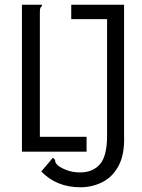

<svg xmlns="http://www.w3.org/2000/svg" viewBox="-20 -643 603 814"><path d="M321 151Q220 151 155 84L204 26Q214 32 214 39.5Q214 47 224 57Q233 66 259.5 77Q286 88 320 88Q373 88 403.5 53.5Q434 19 434 -68V-562H282V-623H506V-69Q509 11 483 59.5Q457 108 413.5 129.5Q370 151 321 151ZM73 0V-623H158Q158 -616 155.5 -614.5Q153 -613 151 -609Q149 -605 149 -589V-63H347V0Z"/></svg>

Font: Inconsolata SemiExpanded Thin
Style: Regular
Weight: 100
Width: 6
Monospace: yes
Designer: Raph Levien, Cyreal, Brenton Simpson
Foundry: Raph Levien, Cyreal, Google
Version: Version 3.100; ttfautohint (v1.8.4.7-5d5b)